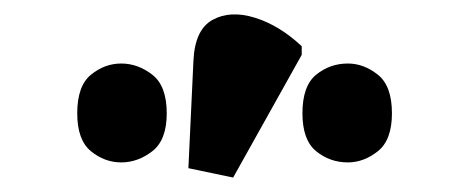

<svg xmlns="http://www.w3.org/2000/svg" viewBox="-20 -846 651 266"><path d="M303 -600 241 -613 248 -762Q250 -805 274.5 -818.5Q299 -832 333 -821.5Q367 -811 398 -782V-770ZM148 -621Q125 -621 106 -636.5Q87 -652 87 -689Q87 -727 106 -742.5Q125 -758 148 -758Q171 -758 191 -742.5Q211 -727 211 -689Q211 -652 191 -636.5Q171 -621 148 -621ZM462 -621Q437 -621 418 -636.5Q399 -652 399 -689Q399 -727 418 -742.5Q437 -758 462 -758Q484 -758 503.5 -742.5Q523 -727 523 -689Q523 -652 503.5 -636.5Q484 -621 462 -621Z"/></svg>

Font: Noto Serif ExtraCondensed Black
Style: Regular
Weight: 900
Width: 2
Designer: Monotype Design Team
Foundry: Monotype Imaging Inc.
Version: Version 2.015; ttfautohint (v1.8.4.7-5d5b)